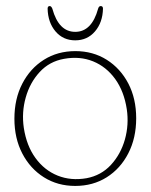

<svg xmlns="http://www.w3.org/2000/svg" viewBox="-20 -603 497 633"><path d="M228.5 -434.5Q286.5 -434.5 331.8 -406Q377 -377.5 403 -327.8Q429 -278 429 -213Q429 -148 403 -97.5Q377 -47 331.8 -18.5Q286.5 10 228 10Q170 10 124.8 -18.5Q79.5 -47 53.5 -97Q27.5 -147 27.5 -211.5Q27.5 -277 53.5 -327.2Q79.5 -377.5 124.8 -406Q170 -434.5 228.5 -434.5ZM265.5 -15.5Q313.5 -24.5 345.8 -59.5Q378 -94.5 391.8 -143.2Q405.5 -192 398 -243Q389 -302 359.8 -342.5Q330.5 -383 286.8 -400.8Q243 -418.5 191 -409Q143 -400.5 110.8 -365.5Q78.5 -330.5 64.8 -281.5Q51 -232.5 58.5 -181.5Q67.5 -122.5 97 -82Q126.5 -41.5 170.2 -24Q214 -6.5 265.5 -15.5ZM228 -498Q282.5 -498 303.5 -574.5Q306 -583 312 -583Q319.5 -583 319.5 -574.5Q318.5 -529 293.2 -499.5Q268 -470 228 -470Q188 -470 163 -499.5Q138 -529 137 -574.5Q137 -583 144 -583Q149 -583 152.5 -574.5Q173.5 -498 228 -498Z"/></svg>

Font: Fraunces 144pt SuperSoft Thin
Style: Regular
Weight: 100
Version: Version 1.000;[0bf87f6ff]